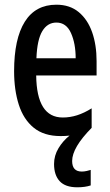

<svg xmlns="http://www.w3.org/2000/svg" viewBox="-20 -569 468 817"><path d="M287 116Q287 161 328 161Q338 161 349 158.5Q360 156 366 154V220Q342 228 309 228Q258 228 234 202Q210 176 210 129Q210 93 229 61.5Q248 30 276 8Q258 10 238 10Q167 10 123.5 -25.5Q80 -61 60 -123.5Q40 -186 40 -266Q40 -404 85.5 -476.5Q131 -549 220 -549Q277 -549 315 -517.5Q353 -486 372 -432Q391 -378 391 -309V-248H134Q136 -69 247 -69Q278 -69 308 -78.5Q338 -88 370 -108V-25Q287 59 287 116ZM220 -473Q182 -473 160 -436.5Q138 -400 135 -321H302Q302 -384 282 -428.5Q262 -473 220 -473Z"/></svg>

Font: Noto Sans Tamil ExtraCondensed Medium
Style: Regular
Weight: 500
Width: 2
Designer: Jelle Bosma - Monotype Design Team
Foundry: Monotype Imaging Inc.
Version: Version 2.004; ttfautohint (v1.8.4.7-5d5b)